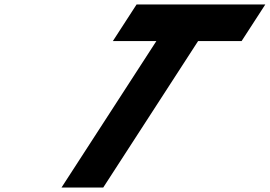

<svg xmlns="http://www.w3.org/2000/svg" viewBox="-20 -845 1215 865"><path d="M488.5 -660H684.5L257 0H445L872.5 -660H1068.5L1175.4 -825H595.4Z"/></svg>

Font: Hussar
Style: BdWodka
Weight: 700
Foundry: Cannot Into Space Fonts
Version: Version 2.00